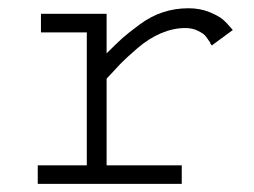

<svg xmlns="http://www.w3.org/2000/svg" viewBox="-20 -454 626 474"><path d="M81.1 -419.9H243.2V-322.3Q267.6 -346.7 281.7 -359.4Q295.9 -372.1 324.2 -393.1Q352.5 -414.1 382.3 -423.8Q412.1 -433.6 445.3 -433.6Q473.6 -433.6 496.6 -424.3Q519.5 -415 530.3 -405.8Q541 -396.5 554.7 -379.9L502.9 -341.8Q499 -345.7 499 -348.6Q491.2 -360.4 486.8 -365.7Q482.4 -371.1 468.8 -377.9Q455.1 -384.8 437.5 -384.8Q408.2 -384.8 377.9 -372.1Q347.7 -359.4 319.3 -335Q291 -310.5 277.3 -296.4Q263.7 -282.2 243.2 -259.8V-45.9H428.7V0H73.2V-45.9H194.3V-374H81.1Z"/></svg>

Font: Thabit
Style: Regular
Weight: 500
Designer: Regenerated by Nadim Shaikli
Foundry: MAK Alagha
Version: 0.01